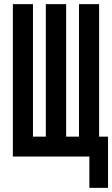

<svg xmlns="http://www.w3.org/2000/svg" viewBox="-20 -755 541 926"><path d="M411 151V0H42V-735H139V-96H201V-735H299V-96H361V-735H458V-96H501V151Z"/></svg>

Font: Moesevka
Style: Bold
Weight: 700
Monospace: yes
Designer: Belleve Invis
Foundry: Belleve Invis
Version: Version 32.5.0; ttfautohint (v1.8.4)